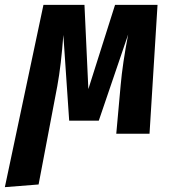

<svg xmlns="http://www.w3.org/2000/svg" viewBox="-72 -551 701 791"><path d="M544 0H407L425 -199Q433 -290 456 -409L335 -54H213L189 -407Q180 -283 164 -196L87 209L-52 220L107 -531H276L292 -184L402 -531H577Z"/></svg>

Font: Fira Sans Condensed
Style: Bold Italic
Weight: 700
Width: 3
Italic angle: -8°
Designer: Carrois Corporate & Edenspiekermann AG
Foundry: Carrois Corporate GbR & Edenspiekermann AG
Version: Version 4.203